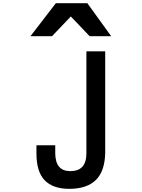

<svg xmlns="http://www.w3.org/2000/svg" viewBox="-20 -1198 905 1227"><path d="M652.3 -870.1H532.2V-218.8Q532.2 -104.5 430.7 -104.5H426.8Q334 -105.5 333 -218.8V-269.5H212.9V-218.8Q212.9 -99.6 265.6 -45.9Q318.4 8.8 422.9 8.8H426.8Q537.1 7.8 593.8 -48.8Q649.4 -104.5 652.3 -218.8ZM336.9 -1177.7 174.8 -966.8H312.5L432.6 -1092.8L552.7 -966.8H690.4L538.1 -1177.7Z"/></svg>

Font: OCR-B
Style: Regular
Weight: 400
Version: 1.1